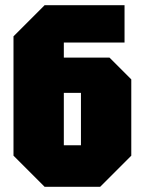

<svg xmlns="http://www.w3.org/2000/svg" viewBox="-20 -720 557 740"><path d="M226 -160H292V-362H226ZM152 0 32 -120V-580L152 -700H460V-556H226V-498H402L486 -414V-120L366 0Z"/></svg>

Font: Tektur Condensed ExtraBold
Style: Regular
Weight: 800
Width: 3
Designer: Adam Jagosz
Foundry: Adam Jagosz
Version: Version 1.005;gftools[0.9.30]